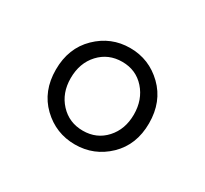

<svg xmlns="http://www.w3.org/2000/svg" viewBox="-71 -855 490 460"><g transform="rotate(30 174.5 -624.5)"><path d="M45.9 -624Q45.9 -683.6 84 -720.7Q122.1 -757.8 174.8 -757.8Q227.5 -757.8 265.6 -720.7Q303.7 -683.6 303.7 -624Q303.7 -564.5 265.6 -527.8Q227.5 -491.2 174.8 -491.2Q122.1 -491.2 84 -527.8Q45.9 -564.5 45.9 -624ZM174.8 -529.3Q212.9 -529.3 237.3 -556.2Q261.7 -583 261.7 -624Q261.7 -665 237.3 -692.4Q212.9 -719.7 174.8 -719.7Q136.7 -719.7 111.8 -692.9Q86.9 -666 86.9 -624Q86.9 -583 111.8 -556.2Q136.7 -529.3 174.8 -529.3Z"/></g></svg>

Font: Gen Jyuu Gothic Light
Style: Regular
Weight: 200
Designer: [Source Han Sans]
Ryoko NISHIZUKA  (kana & ideographs); Paul D. Hunt (Latin, Greek & Cyrillic); Wenlong ZHANG  (bopomofo
Version: Version 1.002.20150607